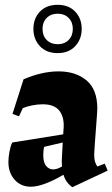

<svg xmlns="http://www.w3.org/2000/svg" viewBox="-20 -762 468 799"><path d="M428 -52 281 17Q254 -2 244 -35Q208 -13 171.5 1Q135 15 108 15Q67 15 41 -14Q15 -43 15 -88Q15 -108 19.5 -131.5Q24 -155 31 -169L243 -203L245 -232Q247 -277 226 -302.5Q205 -328 158 -328Q137 -328 114 -323.5Q91 -319 75 -312L59 -278L32 -288L78 -432Q155 -465 224 -465Q295 -465 340 -427.5Q385 -390 385 -310L384 -290L374 -155L372 -119Q372 -101 375 -90.5Q378 -80 385 -69L416 -81ZM238 -69 237 -90 238 -112 241 -169 164 -151Q160 -138 160 -116Q160 -86 172 -71.5Q184 -57 201 -57Q217 -57 238 -69ZM119 -642Q119 -685 146 -713.5Q173 -742 220 -742Q266 -742 293 -713.5Q320 -685 320 -642Q320 -599 293 -570Q266 -541 220 -541Q173 -541 146 -570Q119 -599 119 -642ZM283 -642Q283 -670 265.5 -687.5Q248 -705 220 -705Q192 -705 174.5 -687.5Q157 -670 157 -642Q157 -613 174.5 -595.5Q192 -578 220 -578Q248 -578 265.5 -595.5Q283 -613 283 -642Z"/></svg>

Font: Rakkas
Style: Regular
Weight: 400
Designer: Zeynep Akay
Foundry: Zeynep Akay
Version: Version 2.000